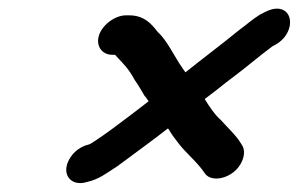

<svg xmlns="http://www.w3.org/2000/svg" viewBox="-20 -534 682 438"><path d="M236 -409H242C244 -408 245 -406 247 -404C264 -386 274 -376 287 -352C296 -339 303 -327 310 -315C314 -311 316 -307 319 -303C307 -294 295 -284 280 -273L240 -243C227 -233 201 -215 188 -207C187 -207 187 -207 187 -206C169 -201 157 -195 145 -181C114 -142 139 -106 179 -119C206 -125 223 -139 248 -155C284 -182 326 -212 363 -241L365 -239C371 -228 378 -219 385 -210C404 -184 429 -166 447 -139C458 -122 488 -123 511 -140C534 -157 543 -187 532 -203L527 -211C515 -229 498 -244 484 -260C470 -272 457 -292 447 -308L477 -331C489 -341 501 -350 513 -359C545 -383 570 -405 601 -428L610 -433C650 -456 652 -509 617 -514C601 -516 587 -508 572 -500C557 -491 539 -475 525 -465C486 -433 443 -401 403 -369L396 -379C377 -406 362 -441 339 -462C326 -479 309 -499 275 -499H267C243 -499 214 -478 206 -454C198 -430 212 -409 236 -409Z"/></svg>

Font: Electronic
Style: BlkSuIt
Weight: 900
Version: Version 1.011